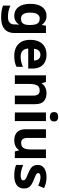

<svg xmlns="http://www.w3.org/2000/svg" viewBox="1144 -1946 1041 3370"><g transform="rotate(90 1665.0 -260.5)"><path d="M255 -556Q312 -556 350 -534.5Q388 -513 413 -477H418L431 -546H559V4Q559 81 529 133.5Q499 186 438.5 213Q378 240 285 240Q222 240 172 232.5Q122 225 78 207V79Q123 99 170.5 110Q218 121 280 121Q343 121 375.5 92Q408 63 408 12V-3Q408 -15 409.5 -35Q411 -55 413 -70H408Q385 -34 347.5 -12Q310 10 254 10Q160 10 103.5 -63Q47 -136 47 -272Q47 -408 104 -482Q161 -556 255 -556ZM304 -437Q271 -437 247.5 -418Q224 -399 212.5 -362Q201 -325 201 -270Q201 -188 227.5 -148Q254 -108 307 -108Q337 -108 358 -117Q379 -126 392 -143.5Q405 -161 411.5 -188Q418 -215 418 -252V-274Q418 -329 407 -365Q396 -401 371 -419Q346 -437 304 -437Z M938 -556Q1014 -556 1069 -527.5Q1124 -499 1153.5 -443.5Q1183 -388 1183 -308V-235H832Q834 -173 870 -137.5Q906 -102 973 -102Q1024 -102 1066 -112Q1108 -122 1152 -142V-29Q1112 -9 1067.5 0.5Q1023 10 957 10Q876 10 813.5 -20Q751 -50 715 -112.5Q679 -175 679 -269Q679 -365 711.5 -428.5Q744 -492 802.5 -524Q861 -556 938 -556ZM942 -449Q897 -449 869 -420.5Q841 -392 836 -336H1042Q1042 -369 1031 -394Q1020 -419 997.5 -434Q975 -449 942 -449Z M1614 -556Q1704 -556 1756 -509Q1808 -462 1808 -356V0H1658V-318Q1658 -377 1636.5 -406.5Q1615 -436 1570 -436Q1502 -436 1477.5 -389.5Q1453 -343 1453 -256V0H1302V-546H1418L1439 -473H1445Q1463 -500 1488.5 -518.5Q1514 -537 1545.5 -546.5Q1577 -556 1614 -556Z M2104 -546V0H1953V-546ZM2029 -761Q2062 -761 2086.5 -745.5Q2111 -730 2111 -687Q2111 -646 2086.5 -630Q2062 -614 2029 -614Q1995 -614 1971 -630Q1947 -646 1947 -687Q1947 -730 1971 -745.5Q1995 -761 2029 -761Z M2754 -546V0H2638L2619 -70H2610Q2593 -42 2566.5 -24Q2540 -6 2508.5 2Q2477 10 2442 10Q2384 10 2340.5 -11Q2297 -32 2272.5 -76Q2248 -120 2248 -190V-546H2400V-228Q2400 -170 2420.5 -140.5Q2441 -111 2486 -111Q2532 -111 2557.5 -131.5Q2583 -152 2593 -192Q2603 -232 2603 -290V-546Z M3288 -161Q3288 -109 3263.5 -70.5Q3239 -32 3189 -11Q3139 10 3062 10Q3004 10 2960 2.5Q2916 -5 2875 -22V-147Q2919 -126 2970 -114Q3021 -102 3058 -102Q3104 -102 3124.5 -115Q3145 -128 3145 -150Q3145 -165 3135 -177Q3125 -189 3098 -202Q3071 -215 3022 -234Q2973 -254 2940 -275.5Q2907 -297 2890.5 -327Q2874 -357 2874 -402Q2874 -477 2933.5 -516.5Q2993 -556 3091 -556Q3144 -556 3189.5 -545Q3235 -534 3281 -514L3238 -411Q3200 -428 3160 -439Q3120 -450 3089 -450Q3055 -450 3036 -439.5Q3017 -429 3017 -410Q3017 -396 3027.5 -385Q3038 -374 3064.5 -362Q3091 -350 3139 -331Q3188 -312 3221 -290.5Q3254 -269 3271 -238.5Q3288 -208 3288 -161Z"/></g></svg>

Font: Noto Sans Lao Looped
Style: Bold
Weight: 700
Designer: Mark Frömberg, Ben Mitchell
Foundry: The Fontpad Ltd
Version: Version 1.001